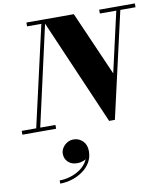

<svg xmlns="http://www.w3.org/2000/svg" viewBox="-152 -844 1140 1312"><g transform="rotate(-10 418.0 -188.0)"><path d="M561.5 10 233 -750H450.5L645.5 -305L746.5 -750H774.5L601.5 10ZM-38.5 0V-26.5H195.5V0ZM56 0 220.5 -723.5H121.5V-750H252.5L84 0ZM626.5 -723.5V-750H874V-723.5ZM158 374V352Q193 352 229.8 341.5Q266.5 331 298 310Q329.5 289 348.8 258.2Q368 227.5 367.5 187.5H388.5Q388.5 211 374.2 226.5Q360 242 339 249.5Q318 257 298.5 257Q257.5 257 234 234Q210.5 211 210.5 177Q210.5 155 222.8 135.8Q235 116.5 255.2 104.5Q275.5 92.5 299.5 92.5Q336 92.5 362.8 118.5Q389.5 144.5 389.5 189Q389.5 232.5 369.2 266.8Q349 301 315 325Q281 349 240.2 361.5Q199.5 374 158 374Z"/></g></svg>

Font: Bodoni Moda 9pt ExtraBold
Style: Italic
Weight: 800
Italic angle: -13°
Designer: Owen Earl
Foundry: indestructible type
Version: Version 2.004